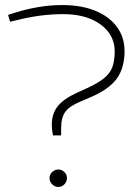

<svg xmlns="http://www.w3.org/2000/svg" viewBox="-20 -730 548 760"><path d="M190 -194Q187 -208 186 -218Q185 -228 185 -236Q185 -280 208.5 -309.5Q232 -339 287 -364L318 -378Q367 -400 391.5 -420Q416 -440 425 -465Q434 -490 434 -527Q434 -570 409 -603Q384 -636 338.5 -655Q293 -674 230 -674Q183 -674 138.5 -668Q94 -662 50 -651L20 -644L12 -671L40 -680Q84 -694 132 -702Q180 -710 226 -710Q302 -710 357 -687.5Q412 -665 442.5 -624Q473 -583 473 -527Q473 -460 441 -417Q409 -374 331 -342L303 -330Q256 -311 239 -288Q222 -265 222 -223V-194ZM211 10Q197 10 186.5 -0.5Q176 -11 176 -25Q176 -39 186.5 -49Q197 -59 211 -59Q225 -59 235 -49Q245 -39 245 -25Q245 -11 235 -0.5Q225 10 211 10Z"/></svg>

Font: REM Medium Thin
Style: Regular
Weight: 250
Version: Version 1.005;gftools[0.9.28]